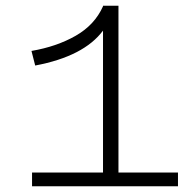

<svg xmlns="http://www.w3.org/2000/svg" viewBox="-20 -651 677 671"><path d="M602 -48V0H92V-48H340V-544Q273 -454 103 -422L90 -473Q178 -488 244.5 -526Q311 -564 340 -629V-631H394V-48Z"/></svg>

Font: BioRhyme Expanded Light
Style: Regular
Weight: 300
Width: 7
Designer: Aoife Mooney
Foundry: Aoife Mooney Type
Version: Version 1.000